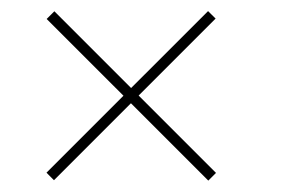

<svg xmlns="http://www.w3.org/2000/svg" viewBox="-20 -557 522 344"><path d="M353.2 -233.4 214.6 -372 76.7 -234.1 63.3 -247.6 201.2 -385.5 63.6 -523 77.4 -536.8 214.9 -399.3 352.8 -537.1 366.3 -523.7 228.4 -385.8 367 -247.2Z"/></svg>

Font: Bodoni* 11pt
Style: Italic
Weight: 400
Italic angle: -13°
Version: Version 2.3